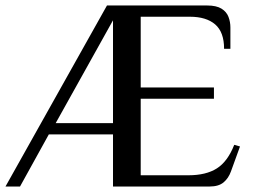

<svg xmlns="http://www.w3.org/2000/svg" viewBox="-36 -680 922 700"><path d="M-16 0 354 -660H719Q753 -660 771.5 -648.5Q790 -637 797 -618.5Q804 -600 804 -580V-502H781Q781 -563 748.5 -591Q716 -619 656 -619H477V-361H744V-320H477V-41H651Q715 -41 754.5 -66Q794 -91 818 -152L839 -146L806 -55Q797 -30 779 -15Q761 0 728 0H376V-190H142L37 0ZM167 -231H376V-606Z"/></svg>

Font: El Messiri Medium
Style: Regular
Weight: 500
Designer: Mohamed Gaber
Foundry: Kief Type Foundry
Version: Version 2.020; ttfautohint (v1.8.3)